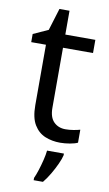

<svg xmlns="http://www.w3.org/2000/svg" viewBox="-97 -707 555 976"><g transform="rotate(10 180.5 -219.0)"><path d="M264 -62Q284 -62 305 -65.5Q326 -69 339 -73V-6Q325 1 299 5.5Q273 10 249 10Q207 10 171.5 -4.5Q136 -19 114 -55Q92 -91 92 -156V-468H16V-510L93 -545L128 -659H180V-536H335V-468H180V-158Q180 -109 203.5 -85.5Q227 -62 264 -62ZM278 70Q274 88 261.5 115.5Q249 143 232.5 171Q216 199 198 221H150V209Q158 192 166.5 165.5Q175 139 182 110.5Q189 82 191 61H278Z"/></g></svg>

Font: Noto Sans Tifinagh Air
Style: Regular
Weight: 400
Designer: JamraPatel
Foundry: JamraPatel LLC
Version: Version 2.006; ttfautohint (v1.8.4.7-5d5b)